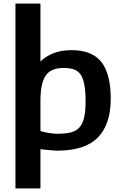

<svg xmlns="http://www.w3.org/2000/svg" viewBox="-20 -828 677 1068"><path d="M66 -808H205V-486Q232 -513 274.5 -531Q317 -549 380 -549Q491 -549 543.5 -483.5Q596 -418 596 -278Q596 -136 524 -63Q452 10 299 10Q282 10 255 7Q228 4 205 2V220H66ZM299 -84Q342 -84 372 -91Q402 -98 420.5 -117.5Q439 -137 447.5 -172.5Q456 -208 456 -265Q456 -322 449 -358Q442 -394 427.5 -414.5Q413 -435 389.5 -442.5Q366 -450 333 -450Q262 -450 233.5 -406.5Q205 -363 205 -270V-99Q231 -91 257.5 -87.5Q284 -84 299 -84Z"/></svg>

Font: Encode Sans Normal
Style: SemiBold
Weight: 600
Designer: Pablo Impallari, Andres Torresi
Foundry: Pablo Impallari, Andres Torresi
Version: Version 1.000; ttfautohint (v1.00) -l 8 -r 50 -G 200 -x 14 -